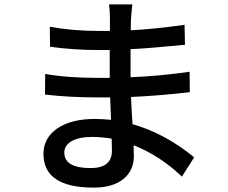

<svg xmlns="http://www.w3.org/2000/svg" viewBox="-20 -811 1040 875"><path d="M489 -179Q443 -187 400 -187Q340 -187 305 -167Q273 -147 273 -116Q273 -45 393 -45Q490 -45 490 -124Q490 -157 489 -179ZM809 -6Q707 -103 589 -149L590 -99Q590 -38 547 1Q498 44 407 44Q178 44 178 -110Q178 -181 240 -225Q304 -269 413 -269Q438 -269 486 -265L484 -316Q482 -351 482 -367H428Q297 -367 185 -380L186 -474Q287 -456 429 -456H480V-583H431Q315 -583 208 -598L207 -689Q312 -670 430 -670H481V-729Q481 -759 477 -791H583Q578 -744 577 -724Q576 -712 576 -673Q691 -679 821 -698L823 -607Q650 -590 575 -587V-459Q705 -464 844 -484L845 -391Q709 -375 577 -369Q581 -281 584 -245Q732 -203 865 -94Z"/></svg>

Font: Noto Sans S Chinese Medium
Style: Regular
Weight: 500
Designer: Ryoko NISHIZUKA  (kana & ideographs); Paul D. Hunt (Latin, Greek & Cyrillic); Wenlong ZHANG  (bopomofo); Sandoll Communi
Foundry: Adobe Systems Incorporated
Version: Version 1.000;PS 1;hotconv 1.0.78;makeotf.lib2.5.61930